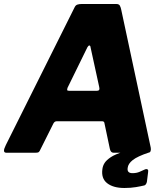

<svg xmlns="http://www.w3.org/2000/svg" viewBox="-31 -762 836 958"><path d="M0 0Q-10 0 -11 -9Q-12 -18 -2 -38L341 -725Q346 -736 355 -739Q364 -742 376 -742H550Q563 -742 567.5 -733Q572 -724 574 -713L721 -26Q723 -17 720.5 -8.5Q718 0 707 0H535Q521 0 517 -20L490 -148Q489 -157 478 -157H252Q241 -157 235 -145L167 -9Q164 -4 160.5 -2Q157 0 146 0H0ZM453 -309Q469 -309 464 -328L421 -525Q420 -535 415 -535Q410 -535 405 -526L306 -324Q303 -315 304.5 -312Q306 -309 314 -309ZM480 81Q482 65 491 51Q500 37 521.5 22.5Q543 8 585 -5L712 -1Q655 18 631.5 36.5Q608 55 606 76Q604 89 610 95.5Q616 102 630 102Q650 102 665 95.5Q680 89 693 83Q702 80 706 84Q710 88 708 97L702 145Q701 150 698 155.5Q695 161 690 163Q674 167 648 171.5Q622 176 590 176Q534 176 503.5 152Q473 128 480 81Z"/></svg>

Font: Libre Franklin ExtraBold
Style: Italic
Weight: 800
Italic angle: -8°
Designer: Pablo Impallari, Rodrigo Fuenzalida, Nhung Nguyen
Foundry: Impallari Type
Version: Version 3.000